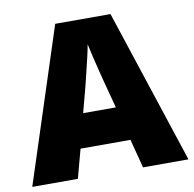

<svg xmlns="http://www.w3.org/2000/svg" viewBox="-80 -891 886 879"><g transform="rotate(-10 363.0 -451.5)"><path d="M515 -93 480 -227H248L212 -93H0L233 -810H490L726 -93ZM409 -502Q404 -521 395 -556.5Q386 -592 377 -630Q368 -668 363 -692Q359 -668 350.5 -632Q342 -596 333.5 -561Q325 -526 319 -502L288 -385H440Z"/></g></svg>

Font: Noto Sans Kannada UI Black
Style: Regular
Weight: 900
Designer: Jelle Bosma - Monotype Design Team
Foundry: Monotype Imaging Inc.
Version: Version 2.005; ttfautohint (v1.8.4.7-5d5b)